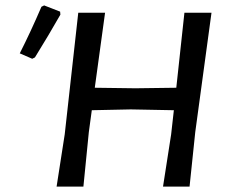

<svg xmlns="http://www.w3.org/2000/svg" viewBox="-20 -689 835 709"><path d="M133 -664 143 -669 202 -646 203 -635Q161 -561 109 -477L99 -472L53 -492Q94 -573 133 -664ZM368 -642 330 -365 480 -363 631 -365 661 -642H761L701 -201L680 0H582L612 -193L622 -282L463 -285L319 -282L308 -201L288 0H189L219 -193L269 -642Z"/></svg>

Font: Alegreya Sans SC Medium
Style: Italic
Weight: 500
Italic angle: -7°
Designer: Juan Pablo del Peral
Foundry: Huerta Tipografica
Version: Version 2.007